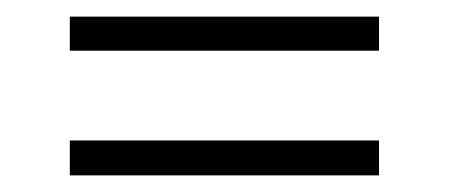

<svg xmlns="http://www.w3.org/2000/svg" viewBox="-20 -454 540 231"><path d="M436 -243V-285H64V-243ZM436 -393V-434H64V-393Z"/></svg>

Font: LXGW Marker Gothic
Style: Regular
Weight: 400
Version: Version 1.001